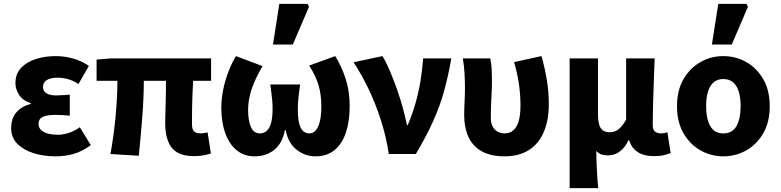

<svg xmlns="http://www.w3.org/2000/svg" viewBox="-20 -799 4049 996"><path d="M268 12Q205 12 152.5 -5Q100 -22 69 -54Q38 -86 38 -133Q38 -187 66.5 -218Q95 -249 140 -260V-264Q98 -277 79 -307Q60 -337 60 -367Q60 -416 89.5 -447Q119 -478 166.5 -493Q214 -508 270 -508Q315 -508 360.5 -495Q406 -482 441 -457L387 -363Q362 -380 334.5 -388Q307 -396 278 -396Q242 -396 222.5 -383.5Q203 -371 203 -348Q203 -326 221 -315Q239 -304 271 -304Q287 -304 305.5 -305.5Q324 -307 342 -308V-199Q324 -201 305 -202Q286 -203 269 -203Q223 -203 201.5 -192.5Q180 -182 180 -156Q180 -130 206 -115Q232 -100 282 -100Q306 -100 335.5 -109Q365 -118 394 -139L451 -46Q404 -12 360 0Q316 12 268 12Z M986 11Q930 11 897.5 -9.5Q865 -30 851 -68.5Q837 -107 837 -158Q837 -169 837.5 -193Q838 -217 839 -249Q840 -281 840.5 -315Q841 -349 841 -380H726Q726 -292 718 -190.5Q710 -89 700 9L553 0Q571 -100 580 -199Q589 -298 589 -380H481V-490L555 -496H1075V-380H982Q980 -348 978.5 -312Q977 -276 976.5 -242.5Q976 -209 976 -185Q976 -161 976 -152Q976 -127 987.5 -117Q999 -107 1021 -107Q1028 -107 1037 -108.5Q1046 -110 1057 -112L1074 -3Q1060 2 1037 6.5Q1014 11 986 11Z M1300 12Q1247 12 1208.5 -19Q1170 -50 1149 -107Q1128 -164 1128 -241Q1128 -284 1137.5 -332Q1147 -380 1164.5 -426Q1182 -472 1204 -508L1342 -456Q1306 -396 1286.5 -340Q1267 -284 1267 -229Q1267 -174 1281.5 -140.5Q1296 -107 1328 -107Q1349 -107 1364 -120.5Q1379 -134 1386.5 -162.5Q1394 -191 1394 -233Q1394 -255 1392.5 -273.5Q1391 -292 1388.5 -312.5Q1386 -333 1382 -361H1537Q1533 -333 1530.5 -312.5Q1528 -292 1526.5 -273.5Q1525 -255 1525 -233Q1525 -186 1532 -158.5Q1539 -131 1552.5 -119Q1566 -107 1586 -107Q1614 -107 1630.5 -143Q1647 -179 1647 -247Q1647 -304 1634 -352Q1621 -400 1584 -459L1719 -508Q1753 -453 1773.5 -389Q1794 -325 1794 -248Q1794 -170 1774.5 -111.5Q1755 -53 1715.5 -20.5Q1676 12 1616 12Q1563 12 1519 -22Q1475 -56 1462 -124H1458Q1445 -56 1403 -22Q1361 12 1300 12ZM1396 -568 1429 -779H1575L1583 -764L1499 -568Z M1997 0Q1983 -92 1955 -178.5Q1927 -265 1890.5 -340.5Q1854 -416 1814 -476L1964 -508Q1984 -475 2003 -430Q2022 -385 2039.5 -335.5Q2057 -286 2070 -238Q2083 -190 2091 -150H2095Q2119 -206 2135.5 -264Q2152 -322 2161.5 -380.5Q2171 -439 2175 -496H2321Q2306 -408 2284.5 -329.5Q2263 -251 2227.5 -171.5Q2192 -92 2137 0Z M2598 12Q2524 12 2477.5 -15Q2431 -42 2409.5 -90Q2388 -138 2388 -200Q2388 -236 2390 -272Q2392 -308 2392 -344Q2392 -373 2390 -414Q2388 -455 2381 -496H2523Q2529 -471 2530.5 -440Q2532 -409 2532 -374Q2532 -343 2529 -290Q2526 -237 2526 -187Q2526 -161 2535.5 -143Q2545 -125 2561.5 -116Q2578 -107 2598 -107Q2624 -107 2642.5 -122.5Q2661 -138 2670.5 -170Q2680 -202 2680 -253Q2680 -301 2673 -355.5Q2666 -410 2647 -477L2789 -508Q2806 -449 2816.5 -385.5Q2827 -322 2827 -260Q2827 -176 2801 -114.5Q2775 -53 2723.5 -20.5Q2672 12 2598 12Z M2935 177V-496H3082V-207Q3082 -155 3096.5 -134Q3111 -113 3143 -113Q3160 -113 3174 -119.5Q3188 -126 3201.5 -140.5Q3215 -155 3228 -178V-496H3376Q3374 -438 3371.5 -373.5Q3369 -309 3367.5 -250Q3366 -191 3366 -150Q3366 -126 3378 -116.5Q3390 -107 3410 -107Q3417 -107 3425.5 -108.5Q3434 -110 3442 -113L3459 -5Q3443 1 3423.5 6Q3404 11 3372 11Q3321 11 3288.5 -10Q3256 -31 3244 -71H3240Q3222 -33 3195 -13Q3168 7 3135 7Q3117 7 3101.5 2.5Q3086 -2 3073 -16Q3074 20 3075 51.5Q3076 83 3078 112.5Q3080 142 3083 177Z M3732 12Q3669 12 3614.5 -18.5Q3560 -49 3526 -107Q3492 -165 3492 -248Q3492 -331 3526 -389Q3560 -447 3614.5 -477.5Q3669 -508 3732 -508Q3796 -508 3850.5 -477.5Q3905 -447 3939 -389Q3973 -331 3973 -248Q3973 -165 3939 -107Q3905 -49 3850.5 -18.5Q3796 12 3732 12ZM3732 -107Q3779 -107 3800.5 -145Q3822 -183 3822 -248Q3822 -291 3812.5 -323Q3803 -355 3783 -372Q3763 -389 3732 -389Q3702 -389 3682 -372Q3662 -355 3652.5 -323Q3643 -291 3643 -248Q3643 -183 3664.5 -145Q3686 -107 3732 -107ZM3673 -568 3706 -779H3852L3860 -764L3776 -568Z"/></svg>

Font: Source Sans 3
Style: Bold
Weight: 700
Designer: Paul D. Hunt
Foundry: Adobe
Version: Version 3.052;hotconv 1.1.0;makeotfexe 2.6.0